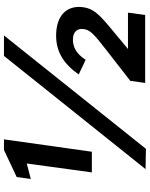

<svg xmlns="http://www.w3.org/2000/svg" viewBox="89 -860 775 994"><g transform="rotate(-90 477.0 -363.5)"><path d="M81 -276H188L252 -731H197L57 -665L47 -592L127 -613ZM790 -731H684L98 2L203 4ZM544 0H896L908 -89H720L839 -188C903 -242 929 -271 936 -320C948 -405 894 -461 789 -461C708 -461 644 -424 588 -344L664 -308C699 -363 736 -374 770 -374C806 -374 828 -353 823 -319C819 -286 801 -268 712 -199L555 -77Z"/></g></svg>

Font: United Sans ExtraBold
Style: Italic
Weight: 800
Italic angle: -8°
Designer: Pablo Impallari, Rodrigo Fuenzalida (Modified by Dan O. Williams)
Version: Version 1.000;PS 001.000;hotconv 1.0.88;makeotf.lib2.5.64775